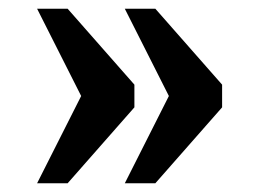

<svg xmlns="http://www.w3.org/2000/svg" viewBox="-20 -490 594 440"><path d="M266 -70 367 -270 266 -470H336L489 -296V-244L336 -70ZM65 -70 166 -270 65 -470H135L288 -296V-244L135 -70Z"/></svg>

Font: Noto Serif NP Hmong
Style: Regular
Weight: 400
Designer: Dalton Maag Ltd
Foundry: Dalton Maag Ltd
Version: Version 1.001